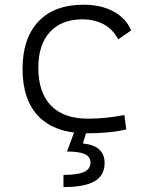

<svg xmlns="http://www.w3.org/2000/svg" viewBox="-20 -547 626 802"><path d="M342.8 9.8Q211.9 9.8 143.1 -58.8Q74.2 -127.4 74.2 -259.8Q74.2 -386.7 140.4 -457Q206.5 -527.3 329.1 -527.3Q401.9 -527.3 453.9 -499.3Q505.9 -471.2 527.8 -419.9L474.1 -382.8Q449.2 -427.7 410.4 -447Q371.6 -466.3 325.2 -466.3Q237.8 -466.3 189 -413.8Q140.1 -361.3 140.1 -264.6Q140.1 -159.7 193.4 -105.5Q246.6 -51.3 348.1 -51.3Q386.7 -51.3 424.8 -55.4Q462.9 -59.6 499.5 -66.4L507.3 -6.3Q467.3 2.9 425.3 6.3Q383.3 9.8 342.8 9.8ZM245.1 234.4V183.6Q303.7 183.6 330.8 171.4Q357.9 159.2 357.9 132.3Q357.9 107.9 334.5 96.9Q311 85.9 259.8 85.9L298.3 -17.1L343.3 -2.9L326.2 52.2Q373.5 57.1 395.3 78.1Q417 99.1 417 133.8Q417 185.5 375.5 210Q334 234.4 245.1 234.4Z"/></svg>

Font: Cascadia Mono PL Light
Style: Regular
Weight: 300
Monospace: yes
Designer: Aaron Bell
Foundry: Saja Typeworks
Version: Version 2404.023; ttfautohint (v1.8.4)